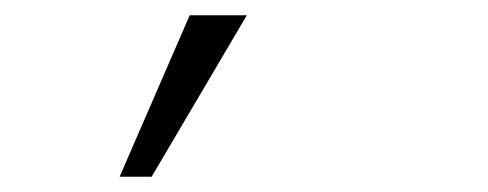

<svg xmlns="http://www.w3.org/2000/svg" viewBox="-20 -80 640 252"><path d="M137 152 229 -60H304L179 152Z"/></svg>

Font: Red Hat Mono
Style: Italic
Weight: 300
Italic angle: -12°
Monospace: yes
Designer: Pentagram, MCKL
Foundry: Pentagram, MCKL
Version: Version 1.023